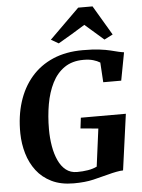

<svg xmlns="http://www.w3.org/2000/svg" viewBox="-64 -1048 821 1107"><g transform="rotate(-5 346.5 -494.5)"><path d="M317.5 8.5Q243.5 8.5 190.2 -17.5Q137 -43.5 103.2 -87.8Q69.5 -132 53 -188.2Q36.5 -244.5 35.5 -305Q34 -404 59.8 -486Q85.5 -568 136.8 -627.8Q188 -687.5 263 -719.8Q338 -752 435.5 -752Q493.5 -752 531.5 -747.2Q569.5 -742.5 595.5 -736Q621.5 -729.5 642 -724.5Q649.5 -723 657 -721.5Q664.5 -720 672 -719L641.5 -557.5H537.5L530.5 -672Q514 -682.5 490.8 -689.2Q467.5 -696 435 -696Q369.5 -696 324.8 -665.2Q280 -634.5 253 -580.8Q226 -527 214 -458.5Q202 -390 202 -314.5Q202 -263.5 210 -216.8Q218 -170 234.8 -133.5Q251.5 -97 278 -76Q304.5 -55 342 -55Q375.5 -55 405.5 -60Q435.5 -65 457.5 -76L486 -294L383.5 -303.5L391 -365H651.5L607 -41Q591.5 -41 567 -36.2Q542.5 -31.5 521 -25.5Q479.5 -14.5 431.8 -3Q384 8.5 317.5 8.5ZM258 -828 431 -998.5H514L615.5 -827L566 -802Q539 -825.5 511.8 -849.2Q484.5 -873 457.5 -896.5Q419.5 -872.5 380 -849Q340.5 -825.5 301.5 -803Z"/></g></svg>

Font: Merriweather 36pt ExtraBold
Style: Italic
Weight: 800
Italic angle: -7.8°
Version: Version 2.101